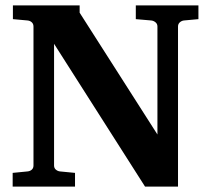

<svg xmlns="http://www.w3.org/2000/svg" viewBox="-20 -691 784 711"><path d="M661.1 -615.2Q652.8 -614.3 646 -608.4Q639.2 -602.5 639.2 -592.8V0H517.1L180.2 -528.8V-78.1Q180.2 -68.4 187 -62.7Q193.8 -57.1 202.1 -56.2L257.8 -50.8V0H26.9V-50.8L82 -56.2Q91.3 -57.1 97.7 -62.7Q104 -68.4 104 -78.1V-592.8Q104 -602.5 97.7 -608.4Q91.3 -614.3 82 -615.2L27.8 -620.1V-670.9H274.9V-644L563 -192.9V-592.8Q563 -602.5 555.9 -608.4Q548.8 -614.3 540 -615.2L482.9 -620.1V-670.9H714.8V-620.1Z"/></svg>

Font: Charis SIL
Style: Bold
Weight: 700
Foundry: SIL International
Version: Version 4.112